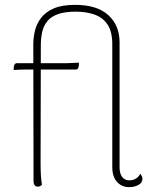

<svg xmlns="http://www.w3.org/2000/svg" viewBox="-20 -760 638 790"><path d="M135 8Q127 8 122.5 2Q118 -4 118 -14L117 -577Q117 -606 124 -634.5Q131 -663 149.5 -687Q168 -711 201.5 -725.5Q235 -740 289 -740Q380 -740 426 -697.5Q472 -655 472 -586V-71Q472 -46 482.5 -32Q493 -18 513 -18Q527 -18 539 -25Q551 -32 557 -45Q562 -39 564 -34Q566 -29 566 -24Q566 -8 549.5 1Q533 10 512 10Q481 10 461.5 -11.5Q442 -33 442 -73V-578Q442 -630 422.5 -659Q403 -688 369 -700Q335 -712 292 -712Q246 -712 217.5 -701.5Q189 -691 174 -672Q159 -653 153.5 -628Q148 -603 148 -574L147 -87Q147 -58 148.5 -35Q150 -12 153 0Q150 3 146 5.5Q142 8 135 8ZM36 -472 37 -486Q38 -492 41 -496Q44 -500 48 -500H253Q258 -500 268.5 -500.5Q279 -501 289.5 -501.5Q300 -502 305 -502L304 -488Q303 -482 300.5 -478Q298 -474 293 -474H96Q86 -474 66 -473.5Q46 -473 36 -472Z"/></svg>

Font: Arima Thin
Style: Regular
Weight: 100
Designer: Joana Correia and Natanael Gama
Foundry: NDISCOVER
Version: Version 1.101;gftools[0.9.23]